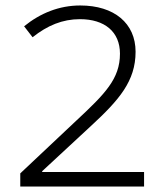

<svg xmlns="http://www.w3.org/2000/svg" viewBox="-20 -681 612 701"><path d="M506 0V-53H134V-56L312 -221C415 -316 475 -385 475 -492C475 -596 397 -661 273 -661C196 -661 127 -633 68 -585L99 -545C153 -588 208 -611 272 -611C362 -611 418 -565 418 -485C418 -393 363 -338 259 -241L54 -48V0Z"/></svg>

Font: Noto Sans Telugu Light
Style: Regular
Weight: 300
Designer: Jelle Bosma - Monotype Design Team
Foundry: Monotype Imaging Inc.
Version: Version 2.005